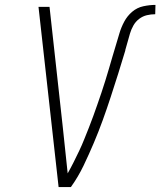

<svg xmlns="http://www.w3.org/2000/svg" viewBox="-20 -763 654 783"><path d="M269 0H219L137 -735H182L236 -245Q241 -198 246 -150.5Q251 -103 256 -56Q269 -79 280.5 -102Q292 -125 303 -148Q314 -171 323.5 -195Q333 -219 342.5 -242.5Q352 -266 360.5 -290Q369 -314 377.5 -338Q386 -362 394 -386Q402 -410 409.5 -434Q417 -458 424 -482Q431 -506 438 -530Q445 -554 452.5 -578.5Q460 -603 467 -627Q474 -651 486.5 -674.5Q499 -698 519 -715Q539 -732 564.5 -737.5Q590 -743 614 -743L613 -705Q596 -705 579 -701Q562 -697 547.5 -686Q533 -675 524 -659Q515 -643 510 -626Q505 -609 500.5 -592.5Q496 -576 491 -559V-557Q477 -510 462 -462.5Q447 -415 431.5 -367.5Q416 -320 399 -273Q382 -226 362.5 -180Q343 -134 321 -88Q299 -42 269 0Z"/></svg>

Font: Iosevka XLt Ex Obl
Style: Regular
Weight: 200
Width: 7
Italic angle: -9°
Monospace: yes
Designer: Belleve Invis
Foundry: Belleve Invis
Version: Version 32.5.0; ttfautohint (v1.8.4)